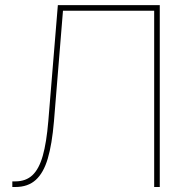

<svg xmlns="http://www.w3.org/2000/svg" viewBox="-20 -748 741 768"><path d="M29.3 -22.5H41.5Q83.5 -22.5 109.9 -47.4Q136.2 -72.3 151.1 -124.8Q166 -177.2 173.3 -264.2L211.4 -727.5H619.1V0H596.7V-705.1H231.9L195.8 -262.2Q188 -170.9 171.1 -113.8Q154.3 -56.6 123 -28.3Q91.8 0 41.5 0H29.3Z"/></svg>

Font: Intratopia Thin
Style: Regular
Weight: 100
Designer: Rasmus Andersson
Foundry: rsms
Version: Version 3.000;Glyphs 3.2.3 (3260)